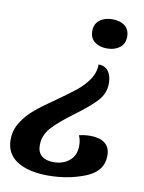

<svg xmlns="http://www.w3.org/2000/svg" viewBox="-123 -587 612 814"><g transform="rotate(10 183.5 -180.0)"><path d="M369 -468Q369 -437 347.5 -420.5Q326 -404 293 -404Q260 -404 239.5 -420Q219 -436 219 -466Q219 -497 240.5 -513.5Q262 -530 296 -530Q329 -530 349 -514Q369 -498 369 -468ZM121 -154Q171 -189 200.5 -213Q230 -237 250 -266.5Q270 -296 270 -331Q298 -331 312.5 -311.5Q327 -292 327 -259Q327 -216 296.5 -183Q266 -150 206 -106Q145 -61 114.5 -27.5Q84 6 84 49Q84 80 102.5 95Q121 110 153 110Q195 110 222 87Q249 64 249 23Q249 -2 240 -21Q263 -27 289 -27Q329 -27 351.5 -9.5Q374 8 374 43Q374 111 300.5 140.5Q227 170 140 170Q56 170 7 139Q-42 108 -42 47Q-42 6 -19.5 -29Q3 -64 35 -90.5Q67 -117 121 -154Z"/></g></svg>

Font: Sansita
Style: Italic
Weight: 400
Italic angle: -11°
Designer: Pablo Cosgaya
Foundry: Omnibus-Type
Version: Version 1.006